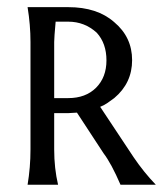

<svg xmlns="http://www.w3.org/2000/svg" viewBox="-20 -509 449 529"><path d="M133.3 -449.3Q129.3 -405.3 129.3 -393.3V-238.7H168Q216 -238.7 244.7 -267.3Q273.3 -296 273.3 -342.7Q273.3 -389.3 246.7 -418.7Q213.3 -449.3 168 -449.3ZM192 -198.7 168 -197.3H129.3V-97.3Q129.3 -45.3 140 0H56Q64 -48 64 -97.3V-393.3Q64 -440 56 -489.3H168Q248 -489.3 294.7 -448Q344 -406.7 344 -343.3Q344 -280 294.7 -238.7Q285.3 -232 276 -225.3Q266.7 -218.7 256 -214.7L348 -76Q376 -34.7 409.3 0H312Q286.7 -58.7 265.3 -86.7Z"/></svg>

Font: Tenali Ramakrishna
Style: Regular
Weight: 400
Designer: Appaji Ambarisha Darbha
Foundry: Andhrapradesh Society for Knowledge Networks
Version: Version 1.0.5; ttfautohint (v1.2.25-373a) -l 7 -r 28 -G 50 -